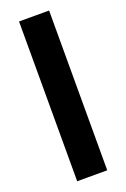

<svg xmlns="http://www.w3.org/2000/svg" viewBox="-146 -798 557 847"><g transform="rotate(-20 132.5 -375.0)"><path d="M203.1 -750V0H62V-750Z"/></g></svg>

Font: Vazirmatn RD UI FD
Style: Bold
Weight: 700
Designer: Saber Rastikerdar
Foundry: Saber Rastikerdar
Version: Version 33.003